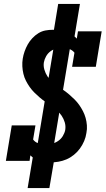

<svg xmlns="http://www.w3.org/2000/svg" viewBox="-20 -858 540 980"><path d="M236 -29Q207 -29 180.5 -37.5Q154 -46 135 -65L131 -37H10L40 -218H161L149 -146Q159 -132 176 -126.5Q193 -121 211 -121Q228 -121 244.5 -124.5Q261 -128 276 -138Q291 -148 300.5 -163.5Q310 -179 313 -195Q316 -215 310.5 -233.5Q305 -252 294.5 -267.5Q284 -283 270 -295Q256 -307 241 -317.5Q226 -328 211 -338.5Q196 -349 182 -361Q168 -373 155 -386Q142 -399 131.5 -414Q121 -429 112.5 -445.5Q104 -462 99.5 -481Q95 -500 94 -519.5Q93 -539 96 -558Q99 -577 105.5 -595.5Q112 -614 121.5 -631Q131 -648 145 -663Q159 -678 176 -688.5Q193 -699 212 -702.5Q231 -706 250 -706Q285 -706 317.5 -695.5Q350 -685 372 -661L378 -698H499L469 -517H348L360 -589Q350 -602 333.5 -608Q317 -614 299 -614Q283 -614 267 -610Q251 -606 237.5 -596Q224 -586 215.5 -571Q207 -556 204 -540Q201 -521 206.5 -502.5Q212 -484 222 -468.5Q232 -453 246 -441Q260 -429 275 -418.5Q290 -408 305 -397.5Q320 -387 334 -375Q348 -363 361 -350Q374 -337 384.5 -322Q395 -307 403.5 -290.5Q412 -274 417 -256Q422 -238 423.5 -218.5Q425 -199 421 -179Q418 -158 409.5 -138Q401 -118 388 -100Q375 -82 357 -67.5Q339 -53 319 -44.5Q299 -36 278 -32.5Q257 -29 236 -29ZM121 102 155 -101 168 -99 258 -641H300L246 -649L277 -838H388L354 -634L341 -636L251 -94H209L264 -86L232 102Z"/></svg>

Font: Iosevka Slab Heavy
Style: Italic
Weight: 900
Italic angle: -9°
Monospace: yes
Designer: Belleve Invis
Foundry: Belleve Invis
Version: Version 11.1.0; ttfautohint (v1.8.3)